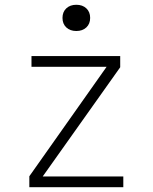

<svg xmlns="http://www.w3.org/2000/svg" viewBox="-20 -785 640 805"><path d="M103 0V-46L427 -505H112V-550H484V-503L159 -45H497V0ZM300 -655Q274 -655 258 -670Q242 -685 242 -710Q242 -735 258 -750Q274 -765 300 -765Q326 -765 342 -750Q358 -735 358 -710Q358 -685 342 -670Q326 -655 300 -655Z"/></svg>

Font: NKDuy Mono Thin
Style: Regular
Weight: 100
Monospace: yes
Designer: NKDuy
Foundry: NKDuy
Version: Version 2.251; ttfautohint (v1.8.4.7-5d5b)